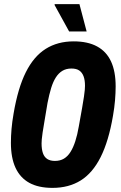

<svg xmlns="http://www.w3.org/2000/svg" viewBox="-20 -901 587 933"><path d="M235 12Q167 12 122.5 -12.5Q78 -37 55.5 -85.5Q33 -134 33 -207Q33 -239 36 -274Q39 -309 46 -349Q67 -473 105.5 -550Q144 -627 202 -663.5Q260 -700 338 -700Q406 -700 451.5 -675.5Q497 -651 519.5 -602.5Q542 -554 542 -481Q542 -450 539 -414Q536 -378 529 -338Q508 -215 469 -137.5Q430 -60 372 -24Q314 12 235 12ZM247 -119Q272 -119 290.5 -130Q309 -141 322.5 -162.5Q336 -184 346 -215Q356 -246 363 -287Q373 -342 379 -376.5Q385 -411 388 -431.5Q391 -452 392 -464Q393 -476 393 -484Q393 -512 386 -530.5Q379 -549 365 -558.5Q351 -568 327 -568Q302 -568 283.5 -557Q265 -546 251.5 -525Q238 -504 228.5 -473Q219 -442 211 -401Q202 -346 196 -311.5Q190 -277 187 -256.5Q184 -236 183 -224Q182 -212 182 -204Q182 -176 188.5 -157Q195 -138 209.5 -128.5Q224 -119 247 -119ZM316 -748 245 -877 246 -881H366L401 -748Z"/></svg>

Font: Archivo ExtraCondensed ExtraBold
Style: Italic
Weight: 800
Width: 2
Italic angle: -10°
Designer: Hector Gatti
Foundry: Omnibus-Type
Version: Version 2.001